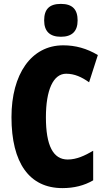

<svg xmlns="http://www.w3.org/2000/svg" viewBox="-20 -957 547 987"><path d="M293 -937C233 -937 207 -909 207 -852C207 -796 236 -768 293 -768C350 -768 379 -796 379 -852C379 -908 353 -937 293 -937ZM320 -578C363 -578 400 -561 438 -534L483 -674C426 -708 368 -724 305 -724C140 -724 39 -575 39 -355C39 -119 131 10 301 10C360 10 413 -3 459 -30V-182C416 -157 374 -137 328 -137C253 -137 216 -209 216 -354C216 -493 253 -578 320 -578Z"/></svg>

Font: Noto Sans Thai ExtCond Blk
Style: Regular
Weight: 900
Width: 2
Designer: Monotype Design Team
Foundry: Monotype Imaging Inc.
Version: Version 2.002